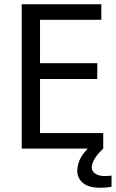

<svg xmlns="http://www.w3.org/2000/svg" viewBox="-20 -714 544 902"><path d="M465 -16H82V-694H456V-621H168V-417H437V-343H168V-89H465ZM504 163Q492 166 477 167Q462 168 450 168Q396 168 369.5 145.5Q343 123 343 88Q343 66 353.5 39Q364 12 402 -26H465V-16Q411 35 411 74Q411 90 427.5 101.5Q444 113 470 113Q477 113 486.5 112.5Q496 112 504 111Z"/></svg>

Font: D2Coding
Style: Regular
Weight: 400
Monospace: yes
Designer: Yong-Rak Park; Jeong-Hwan Yoon; Sang-Min Lee;
Foundry: NHN Corporation
Version: Version 1.3.2; Build 20180524